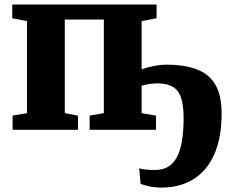

<svg xmlns="http://www.w3.org/2000/svg" viewBox="-20 -572 1014 846"><path d="M692 254.5Q658.5 254.5 634.8 248.5Q611 242.5 599.5 238.5L593.5 169.5Q601.5 172.5 618.5 174.8Q635.5 177 664 177Q728.5 177 758.8 121.8Q789 66.5 789 -51.5Q789 -136 763.2 -170.2Q737.5 -204.5 674 -204.5Q642.5 -204.5 613.8 -197Q585 -189.5 571.5 -177.5V-249.5Q582.5 -258.5 605.8 -267Q629 -275.5 658 -281.2Q687 -287 715 -287Q793 -287 847 -266.5Q901 -246 928.8 -199.2Q956.5 -152.5 956.5 -72Q956.5 35 924.2 107.8Q892 180.5 832.5 217.5Q773 254.5 692 254.5ZM35.5 0V-62.5L99 -73.5V-479L34 -491.5V-552H670V-491.5L604 -479V-73.5L667.5 -62.5V0H375V-62.5L437.5 -73.5V-486H265.5V-73.5L323.5 -62.5V0Z"/></svg>

Font: Merriweather 28pt Black
Style: Regular
Weight: 900
Version: Version 2.100